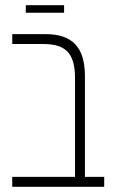

<svg xmlns="http://www.w3.org/2000/svg" viewBox="-20 -717 433 737"><path d="M79 -668H226V-697H79ZM27 0H380V-38H306V-424C306 -539 255 -586 154 -586H27V-548H146C228 -548 268 -517 268 -417V-38H27Z"/></svg>

Font: Noto Sans Hebrew Condensed ExtraLight
Style: Regular
Weight: 200
Width: 3
Designer: Monotype Design Team
Foundry: Monotype Imaging Inc.
Version: Version 2.004